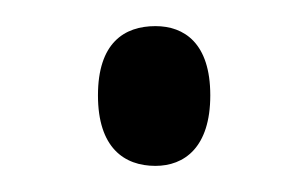

<svg xmlns="http://www.w3.org/2000/svg" viewBox="-20 -430 236 147"><path d="M99 -303C121 -303 141 -317 141 -357C141 -397 121 -410 99 -410C75 -410 55 -397 55 -357C55 -317 75 -303 99 -303Z"/></svg>

Font: Noto Serif Thai Condensed Light
Style: Regular
Weight: 300
Width: 3
Designer: Monotype Design Team
Foundry: Monotype Imaging Inc.
Version: Version 2.002